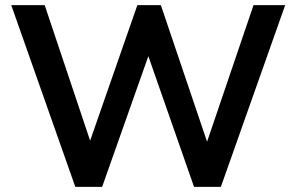

<svg xmlns="http://www.w3.org/2000/svg" viewBox="-20 -732 1160 752"><path d="M1097 -712 845 0H740L561 -512L380 0H275L24 -712H155L333 -181L518 -712H610L791 -177L973 -712Z"/></svg>

Font: Muli
Style: Bold
Weight: 700
Designer: Vernon Adams
Foundry: Vernon Adams
Version: Version 2.001